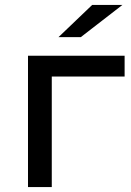

<svg xmlns="http://www.w3.org/2000/svg" viewBox="-20 -755 528 775"><path d="M483 -446V-530H93V0H189V-446ZM352 -735 216 -605H306L474 -735Z"/></svg>

Font: ICO Headline
Style: Regular
Weight: 500
Designer: Julieta Ulanovsky
Foundry: Julieta Ulanovsky
Version: Version 7.200